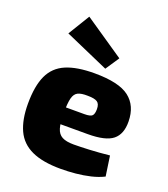

<svg xmlns="http://www.w3.org/2000/svg" viewBox="-143 -877 865 990"><g transform="rotate(20 289.5 -382.0)"><path d="M302 -511Q436 -511 493 -467Q550 -423 551 -337Q552 -268 512.5 -236Q473 -204 375 -204H102V-295H324Q357 -295 366.5 -305Q376 -315 376 -341Q376 -370 360.5 -380Q345 -390 308 -390Q273 -391 254.5 -382Q236 -373 229 -346Q222 -319 222 -265Q222 -211 230.5 -182Q239 -153 261.5 -141Q284 -129 325 -129Q358 -129 410.5 -131.5Q463 -134 521 -140L537 -30Q505 -14 466.5 -5Q428 4 387 8Q346 12 305 12Q206 12 145.5 -16Q85 -44 58.5 -101.5Q32 -159 32 -246Q32 -344 59 -402Q86 -460 145.5 -485.5Q205 -511 302 -511ZM176 -776 395 -627 345 -552 104 -658Z"/></g></svg>

Font: Exo 2 ExtraBold
Style: Regular
Weight: 800
Designer: Natanael Gama
Foundry: Natanael Gama
Version: Version 2.010